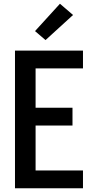

<svg xmlns="http://www.w3.org/2000/svg" viewBox="-20 -1005 515 1025"><path d="M60 0V-735H423V-640H170V-430H367V-335H170V-95H423V0ZM223 -791 167 -839 300 -985 370 -925Z"/></svg>

Font: Iosevka QP
Style: Bold
Weight: 700
Designer: Belleve Invis
Foundry: Belleve Invis
Version: Version 20.0.0; ttfautohint (v1.8.4)